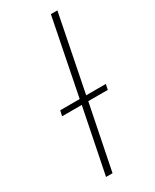

<svg xmlns="http://www.w3.org/2000/svg" viewBox="-193 -794 682 845"><g transform="rotate(-30 148.0 -371.0)"><path d="M79 0 145 -328H45L51 -355H150L227 -742H260L183 -355H283L277 -328H178L112 0Z"/></g></svg>

Font: Montserrat ExtraLight
Style: Italic
Weight: 200
Italic angle: -11.3°
Designer: Julieta Ulanovsky
Foundry: Julieta Ulanovsky
Version: Version 9.000; ttfautohint (v1.8.4.7-5d5b)